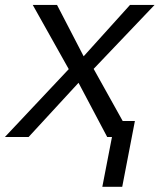

<svg xmlns="http://www.w3.org/2000/svg" viewBox="-25 -548 645 768"><path d="M289.1 -216.8 89.4 0H-5.4L250 -271.5L106 -528.3H203.1L309.6 -322.8L495.1 -528.3H593.3L349.6 -272.5L465.8 -64H514.6L463.9 199.2H384.3L422.9 0H403.8Z"/></svg>

Font: Liberation Mono
Style: Italic
Weight: 400
Italic angle: -12°
Monospace: yes
Designer: Steve Matteson
Foundry: Ascender Corporation
Version: Version 2.1.5